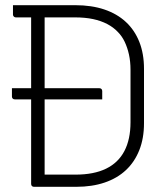

<svg xmlns="http://www.w3.org/2000/svg" viewBox="-20 -720 640 740"><path d="M26 -380H363Q368 -380 371 -377Q374 -374 374 -369Q374 -361 374 -353Q374 -345 374 -337H37Q32 -337 29 -340Q26 -343 26 -348Q26 -356 26 -364Q26 -372 26 -380ZM535 -245Q535 -187 517 -141.5Q499 -96 465.5 -64.5Q432 -33 383.5 -16.5Q335 0 274 0Q258 0 241.5 0Q225 0 209 0Q193 0 176.5 0Q160 0 143.5 0Q127 0 111 0Q106 0 103 -3Q100 -6 100 -11Q100 -95 100 -178.5Q100 -262 100 -345.5Q100 -429 100 -512.5Q100 -596 100 -680H159L152 -669Q152 -641 152 -613Q152 -585 152 -556Q152 -493 152 -429.5Q152 -366 152 -302Q152 -238 152 -174.5Q152 -111 152 -47Q172 -47 192 -47Q212 -47 231.5 -47Q251 -47 271 -47Q342 -47 389 -70Q436 -93 459.5 -138Q483 -183 483 -249V-451Q483 -483 477 -510Q471 -537 460.5 -559Q450 -581 434 -597Q417 -615 393 -627.5Q369 -640 338.5 -646.5Q308 -653 268 -653Q240 -653 211.5 -653Q183 -653 154.5 -653Q126 -653 98 -653Q70 -653 41 -653Q38 -653 35.5 -654.5Q33 -656 31.5 -658.5Q30 -661 30 -664Q30 -673 30 -682Q30 -691 30 -700Q60 -700 90 -700Q120 -700 150 -700Q180 -700 210 -700Q240 -700 270 -700Q333 -700 382 -683.5Q431 -667 465 -635.5Q499 -604 517 -558.5Q535 -513 535 -455Z"/></svg>

Font: Recursive Monospace Light
Style: Regular
Weight: 300
Version: Version 1.047